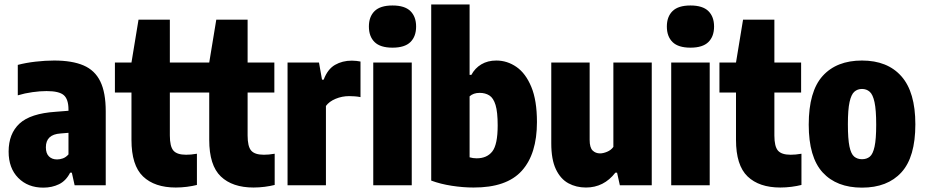

<svg xmlns="http://www.w3.org/2000/svg" viewBox="-20 -828 4134 858"><path d="M173.5 10.5Q104.5 10.5 61.5 -33Q18.5 -76.5 18.5 -150.5Q18.5 -230.5 67.2 -275.8Q116 -321 229 -328.5L286 -333V-338.5Q286 -384.5 265 -402.8Q244 -421 188 -421Q159 -421 125 -416.2Q91 -411.5 59.5 -402V-538Q95.5 -547.5 139 -552.5Q182.5 -557.5 222 -557.5Q302 -557.5 353 -535.8Q404 -514 428.2 -464.2Q452.5 -414.5 452.5 -330.5V0H313.5L301 -56.5H293.5Q275 -20 243.8 -4.8Q212.5 10.5 173.5 10.5ZM185 -170Q185 -142.5 198.8 -129Q212.5 -115.5 235 -115.5Q247.5 -115.5 261 -120.2Q274.5 -125 286 -138V-234.5L250 -231.5Q185 -227 185 -170Z M765.5 10Q671 10 619.2 -39.5Q567.5 -89 567.5 -203V-414.5H493.5V-548.5H567.5L599 -740H739V-548.5H858.5V-414.5H739V-222.5Q739 -173.5 755 -155Q771 -136.5 811.5 -136.5Q822.5 -136.5 834 -137.5Q845.5 -138.5 860 -141V-1.5Q840.5 3.5 815.2 6.8Q790 10 765.5 10Z M1113 10Q1018.5 10 966.8 -39.5Q915 -89 915 -203V-414.5H841V-548.5H915L946.5 -740H1086.5V-548.5H1206V-414.5H1086.5V-222.5Q1086.5 -173.5 1102.5 -155Q1118.5 -136.5 1159 -136.5Q1170 -136.5 1181.5 -137.5Q1193 -138.5 1207.5 -141V-1.5Q1188 3.5 1162.8 6.8Q1137.5 10 1113 10Z M1265 0V-548.5H1405.5L1419 -472H1426.5Q1444 -519 1477 -538Q1510 -557 1552 -557Q1562.5 -557 1573 -555.8Q1583.5 -554.5 1591 -553V-394Q1579 -396.5 1565.5 -397.5Q1552 -398.5 1540.5 -398.5Q1508.5 -398.5 1479.8 -386.5Q1451 -374.5 1436.5 -354.5V0Z M1648 0V-548.5H1820V0ZM1734 -615Q1679.5 -615 1654 -640Q1628.5 -665 1628.5 -709.5Q1628.5 -753.5 1654 -778.5Q1679.5 -803.5 1734 -803.5Q1788.5 -803.5 1814 -778.5Q1839.5 -753.5 1839.5 -709.5Q1839.5 -665 1814 -640Q1788.5 -615 1734 -615Z M2096 10Q2049 10 1998.8 2.2Q1948.5 -5.5 1907 -21V-808H2078.5V-493.5H2086.5Q2102.5 -523.5 2131 -540.5Q2159.5 -557.5 2198 -557.5Q2246.5 -557.5 2287.8 -529Q2329 -500.5 2354.2 -440Q2379.5 -379.5 2379.5 -282.5Q2379.5 -140 2311.8 -64.8Q2244 10.5 2096 10ZM2110 -120.5Q2156 -120.5 2180 -151.2Q2204 -182 2204 -267.5Q2204 -327.5 2194.5 -358.8Q2185 -390 2166.8 -401.5Q2148.5 -413 2123.5 -413Q2095.5 -413 2078.5 -397.5V-125Q2094 -120.5 2110 -120.5Z M2598.5 10Q2555 10 2520 -9Q2485 -28 2464.2 -71.5Q2443.5 -115 2443.5 -187.5V-548.5H2615V-203Q2615 -168.5 2628.2 -155.5Q2641.5 -142.5 2661.5 -142.5Q2675.5 -142.5 2693 -149.8Q2710.5 -157 2721 -171.5V-548.5H2892.5V0H2750L2737.5 -56.5H2730Q2678.5 10 2598.5 10Z M2979.5 0V-548.5H3151.5V0ZM3065.5 -615Q3011 -615 2985.5 -640Q2960 -665 2960 -709.5Q2960 -753.5 2985.5 -778.5Q3011 -803.5 3065.5 -803.5Q3120 -803.5 3145.5 -778.5Q3171 -753.5 3171 -709.5Q3171 -665 3145.5 -640Q3120 -615 3065.5 -615Z M3467 10Q3372.5 10 3320.8 -39.5Q3269 -89 3269 -203V-414.5H3195V-548.5H3269L3300.5 -740H3440.5V-548.5H3560V-414.5H3440.5V-222.5Q3440.5 -173.5 3456.5 -155Q3472.5 -136.5 3513 -136.5Q3524 -136.5 3535.5 -137.5Q3547 -138.5 3561.5 -141V-1.5Q3542 3.5 3516.8 6.8Q3491.5 10 3467 10Z M3832 10.5Q3718.5 10.5 3656.2 -57.5Q3594 -125.5 3594 -271Q3594 -419.5 3656.2 -488.5Q3718.5 -557.5 3832 -557.5Q3946 -557.5 4008.2 -487Q4070.5 -416.5 4070.5 -272.5Q4070.5 -126 4008.2 -57.8Q3946 10.5 3832 10.5ZM3832 -116.5Q3853 -116.5 3867 -128Q3881 -139.5 3888.2 -172.8Q3895.5 -206 3895.5 -270.5Q3895.5 -337 3888 -371.5Q3880.5 -406 3866.2 -418.2Q3852 -430.5 3832 -430.5Q3812 -430.5 3798 -418.2Q3784 -406 3776.5 -372.2Q3769 -338.5 3769 -273Q3769 -207 3776 -173.5Q3783 -140 3797.2 -128.2Q3811.5 -116.5 3832 -116.5Z"/></svg>

Font: Encode Sans Condensed Condensed ExtraBold
Style: Regular
Weight: 800
Width: 3
Designer: Multiple Designers
Foundry: Impallari Type
Version: Version 3.000; ttfautohint (v1.8.3) -l 8 -r 50 -G 200 -x 14 